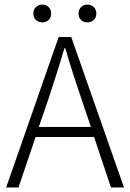

<svg xmlns="http://www.w3.org/2000/svg" viewBox="-20 -821 570 841"><path d="M7 0 237 -659H292L523 0H466L392 -221H136L61 0ZM191 -384 150 -265H378L338 -384Q318 -442 300.5 -496.5Q283 -551 266 -610H262Q245 -551 227.5 -496.5Q210 -442 191 -384ZM363 -723Q346 -723 335 -733.5Q324 -744 324 -762Q324 -779 335 -790Q346 -801 363 -801Q379 -801 390.5 -790Q402 -779 402 -762Q402 -744 390.5 -733.5Q379 -723 363 -723ZM165 -723Q149 -723 137.5 -733.5Q126 -744 126 -762Q126 -779 137.5 -790Q149 -801 165 -801Q182 -801 193 -790Q204 -779 204 -762Q204 -744 193 -733.5Q182 -723 165 -723Z"/></svg>

Font: Assistant Light
Style: Regular
Weight: 300
Designer: Hebrew By Ben Nathan, Latin by Paul Hunt
Version: Version 3.000